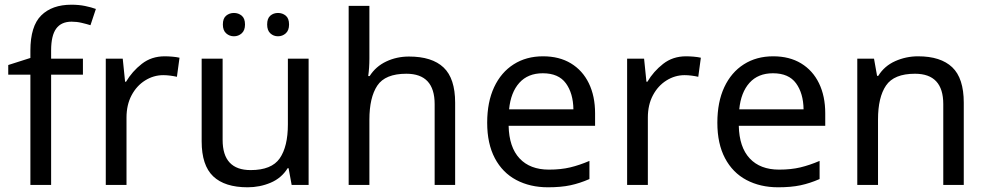

<svg xmlns="http://www.w3.org/2000/svg" viewBox="-20 -785 4192 815"><path d="M332 -468H197V0H109V-468H15V-509L109 -539V-570Q109 -674 155 -719.5Q201 -765 283 -765Q315 -765 341.5 -759.5Q368 -754 387 -747L364 -678Q348 -683 327 -688Q306 -693 284 -693Q240 -693 218.5 -663.5Q197 -634 197 -571V-536H332Z M679 -546Q694 -546 711.5 -544.5Q729 -543 742 -540L731 -459Q718 -462 702.5 -464Q687 -466 673 -466Q632 -466 596 -443.5Q560 -421 538.5 -380.5Q517 -340 517 -286V0H429V-536H501L511 -438H515Q541 -482 582 -514Q623 -546 679 -546Z M1290 -536V0H1218L1205 -71H1201Q1175 -29 1129 -9.5Q1083 10 1031 10Q934 10 885 -36.5Q836 -83 836 -185V-536H925V-191Q925 -63 1044 -63Q1133 -63 1167.5 -113Q1202 -163 1202 -257V-536ZM926 -681Q926 -707 940 -718.5Q954 -730 973 -730Q992 -730 1006 -718.5Q1020 -707 1020 -681Q1020 -656 1006 -643.5Q992 -631 973 -631Q954 -631 940 -643.5Q926 -656 926 -681ZM1114 -681Q1114 -707 1127.5 -718.5Q1141 -730 1160 -730Q1179 -730 1193 -718.5Q1207 -707 1207 -681Q1207 -656 1193 -643.5Q1179 -631 1160 -631Q1141 -631 1127.5 -643.5Q1114 -656 1114 -681Z M1548 -537Q1548 -497 1543 -462H1549Q1575 -503 1619.5 -524Q1664 -545 1716 -545Q1814 -545 1863 -498.5Q1912 -452 1912 -349V0H1825V-343Q1825 -472 1705 -472Q1615 -472 1581.5 -421.5Q1548 -371 1548 -277V0H1460V-760H1548Z M2285 -546Q2354 -546 2403.5 -516Q2453 -486 2479.5 -431.5Q2506 -377 2506 -304V-251H2139Q2141 -160 2185.5 -112.5Q2230 -65 2310 -65Q2361 -65 2400.5 -74.5Q2440 -84 2482 -102V-25Q2441 -7 2401 1.5Q2361 10 2306 10Q2230 10 2171.5 -21Q2113 -52 2080.5 -113.5Q2048 -175 2048 -264Q2048 -352 2077.5 -415Q2107 -478 2160.5 -512Q2214 -546 2285 -546ZM2284 -474Q2221 -474 2184.5 -433.5Q2148 -393 2141 -321H2414Q2413 -389 2382 -431.5Q2351 -474 2284 -474Z M2892 -546Q2907 -546 2924.5 -544.5Q2942 -543 2955 -540L2944 -459Q2931 -462 2915.5 -464Q2900 -466 2886 -466Q2845 -466 2809 -443.5Q2773 -421 2751.5 -380.5Q2730 -340 2730 -286V0H2642V-536H2714L2724 -438H2728Q2754 -482 2795 -514Q2836 -546 2892 -546Z M3262 -546Q3331 -546 3380.5 -516Q3430 -486 3456.5 -431.5Q3483 -377 3483 -304V-251H3116Q3118 -160 3162.5 -112.5Q3207 -65 3287 -65Q3338 -65 3377.5 -74.5Q3417 -84 3459 -102V-25Q3418 -7 3378 1.5Q3338 10 3283 10Q3207 10 3148.5 -21Q3090 -52 3057.5 -113.5Q3025 -175 3025 -264Q3025 -352 3054.5 -415Q3084 -478 3137.5 -512Q3191 -546 3262 -546ZM3261 -474Q3198 -474 3161.5 -433.5Q3125 -393 3118 -321H3391Q3390 -389 3359 -431.5Q3328 -474 3261 -474Z M3877 -546Q3973 -546 4022 -499.5Q4071 -453 4071 -349V0H3984V-343Q3984 -472 3864 -472Q3775 -472 3741 -422Q3707 -372 3707 -278V0H3619V-536H3690L3703 -463H3708Q3734 -505 3780 -525.5Q3826 -546 3877 -546Z"/></svg>

Font: Noto Sans Gothic
Style: Regular
Weight: 400
Designer: Monotype Design Team
Foundry: Monotype Imaging Inc.
Version: Version 2.001; ttfautohint (v1.8.4.7-5d5b)